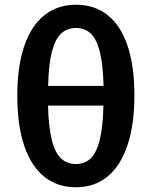

<svg xmlns="http://www.w3.org/2000/svg" viewBox="-20 -775 640 810"><path d="M300.5 -755Q379.5 -755 434.5 -711Q489.5 -667 518.2 -581.8Q547 -496.5 547 -372.5Q547 -249.5 518 -162.8Q489 -76 434 -30.5Q379 15 300 15Q221.5 15 166.2 -29.8Q111 -74.5 82 -160.8Q53 -247 53 -371.5Q53 -494 82 -579.8Q111 -665.5 166.5 -710.2Q222 -755 300.5 -755ZM416.5 -329.5H182.5Q185 -237.5 198.8 -183.5Q212.5 -129.5 238 -106.2Q263.5 -83 300 -83Q337 -83 362 -106.2Q387 -129.5 400.5 -183.5Q414 -237.5 416.5 -329.5ZM300.5 -657Q263.5 -657 238.2 -633.8Q213 -610.5 199 -557.2Q185 -504 183 -412.5H417Q414.5 -504 401 -557.2Q387.5 -610.5 362.5 -633.8Q337.5 -657 300.5 -657Z"/></svg>

Font: Fira Code Light SemiBold
Style: Regular
Weight: 600
Monospace: yes
Version: Version 5.002